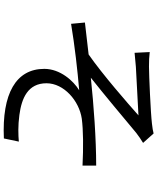

<svg xmlns="http://www.w3.org/2000/svg" viewBox="74 -882 852 1040"><g transform="rotate(90 500.0 -362.0)"><path d="M262 -747 266 -665C287 -667 317 -670 342 -672C385 -675 561 -683 605 -686C542 -630 383 -491 275 -416C224 -410 156 -402 102 -396L109 -321C229 -341 362 -356 469 -365C418 -334 353 -262 353 -176C353 -23 486 54 730 43L747 -38C711 -35 662 -33 603 -41C512 -53 431 -87 431 -188C431 -282 526 -365 623 -379C683 -387 779 -388 877 -383V-457C733 -457 553 -444 401 -428C481 -491 626 -612 700 -674C714 -685 740 -703 754 -711L703 -768C691 -765 672 -761 649 -759C591 -752 385 -743 341 -743C311 -743 286 -744 262 -747Z"/></g></svg>

Font: Source Han Sans TC
Style: Regular
Weight: 400
Designer: Ryoko NISHIZUKA 西塚涼子 (kana, bopomofo & ideographs); Paul D. Hunt (Latin, Greek & Cyrillic); Sandoll Communications 산돌커뮤니
Foundry: Adobe
Version: Version 2.002;hotconv 1.0.116;makeotfexe 2.5.65601